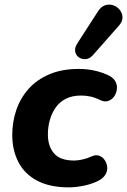

<svg xmlns="http://www.w3.org/2000/svg" viewBox="-20 -799 550 830"><path d="M278 11Q196 11 141.5 -17.5Q87 -46 60 -97.5Q33 -149 33 -216Q33 -271 50 -322Q67 -373 102.5 -413.5Q138 -454 192.5 -477.5Q247 -501 320 -501Q355 -501 385.5 -494.5Q416 -488 443 -476Q467 -466 477 -450Q487 -434 485.5 -416Q484 -398 474.5 -383.5Q465 -369 449 -363Q433 -357 414 -366Q392 -377 372 -381.5Q352 -386 331 -386Q291 -386 263.5 -371.5Q236 -357 219.5 -332.5Q203 -308 195 -278.5Q187 -249 187 -218Q187 -167 213.5 -136Q240 -105 301 -105Q316 -105 336.5 -109.5Q357 -114 379 -124Q395 -131 409.5 -125.5Q424 -120 433 -106.5Q442 -93 443.5 -76.5Q445 -60 435.5 -44Q426 -28 404 -17Q379 -4 343.5 3.5Q308 11 278 11ZM382 -561Q368 -545 351 -543.5Q334 -542 321 -551Q308 -560 305 -576Q302 -592 314 -611L403 -749Q417 -771 435 -776.5Q453 -782 470 -776Q487 -770 498 -756Q509 -742 509.5 -724Q510 -706 494 -688Z"/></svg>

Font: Nunito ExtraLight ExtraBold
Style: Italic
Weight: 800
Italic angle: -9°
Version: Version 3.602